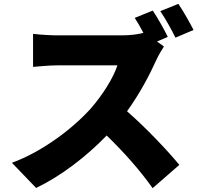

<svg xmlns="http://www.w3.org/2000/svg" viewBox="-20 -897 1040 999"><path d="M987 -741C970 -775 934 -839 908 -877L814 -839C840 -801 873 -742 893 -701ZM797 -681 853 -705C838 -737 801 -803 775 -842L681 -804C696 -781 712 -753 726 -726C702 -719 659 -713 614 -713H280C251 -713 187 -716 152 -721V-549C180 -551 235 -557 280 -557H591C570 -493 516 -405 451 -331C362 -232 204 -109 42 -50L168 81C299 18 430 -83 535 -192C625 -105 710 -9 774 82L913 -39C858 -107 738 -234 641 -318C706 -408 759 -508 792 -582C803 -607 824 -642 833 -655Z"/></svg>

Font: Noto Sans CJK Black
Style: Bold
Weight: 900
Designer: Ryoko NISHIZUKA (kana & ideographs); Paul D. Hunt (Latin, Greek & Cyrillic); Wenlong ZHANG (bopomofo); Sandoll Communica
Foundry: Adobe Systems Incorporated
Version: Version 1.000;PS 1;hotconv 1.0.78;makeotf.lib2.5.61930